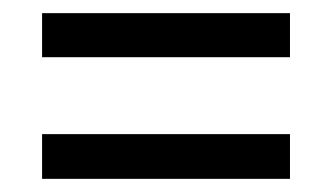

<svg xmlns="http://www.w3.org/2000/svg" viewBox="-20 -503 505 292"><path d="M44 -416H421V-483H44ZM44 -231H421V-299H44Z"/></svg>

Font: Noto Serif Thai Condensed
Style: Bold
Weight: 700
Width: 3
Designer: Monotype Design Team
Foundry: Monotype Imaging Inc.
Version: Version 2.002